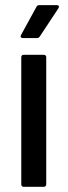

<svg xmlns="http://www.w3.org/2000/svg" viewBox="-20 -720 261 740"><path d="M147.9 0H71.8Q62 0 62 -9.8V-499Q62 -508.8 71.8 -508.8H147.9Q158.2 -508.8 158.2 -499V-9.8Q158.2 0 147.9 0ZM122.1 -573.2H68.8Q63 -573.2 60.5 -576.7Q58.1 -580.1 61 -585L120.1 -692.9Q123 -700.2 131.8 -700.2H199.2Q205.1 -700.2 206.5 -696.8Q208 -693.4 205.1 -688L133.8 -580.1Q129.9 -573.2 122.1 -573.2Z"/></svg>

Font: Gruenseis Font Medium
Style: Regular
Weight: 500
Designer: Jeremy Tribby
Foundry: Tribby Type
Version: Version 1.408;Glyphs 3.1.2 (3151)